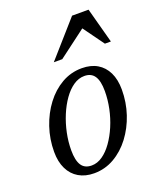

<svg xmlns="http://www.w3.org/2000/svg" viewBox="-129 -754 697 844"><g transform="rotate(-20 219.0 -332.0)"><path d="M271 -443Q313 -443 342.8 -425.5Q372.5 -408 388.8 -374.8Q405 -341.5 405 -294.5Q405 -235 386.8 -180.5Q368.5 -126 336 -83Q303.5 -40 260 -15Q216.5 10 166 10Q124.5 10 94.2 -7.8Q64 -25.5 47.8 -58.8Q31.5 -92 31.5 -138.5Q31.5 -198 50 -252.8Q68.5 -307.5 100.8 -350.2Q133 -393 176.5 -418Q220 -443 271 -443ZM167 -26Q193.5 -26 218 -43Q242.5 -60 263.2 -89.2Q284 -118.5 299.8 -155.5Q315.5 -192.5 324 -233.2Q332.5 -274 332.5 -314Q332.5 -361.5 317.2 -384.2Q302 -407 270 -407Q243 -407 218.5 -390.2Q194 -373.5 173.2 -344.2Q152.5 -315 137 -277.8Q121.5 -240.5 113 -199.8Q104.5 -159 104.5 -119.5Q104.5 -72 119.5 -49Q134.5 -26 167 -26ZM165 -509.5 310.5 -674.5H387.5L432 -509.5H404L329 -613H342L204.5 -509.5Z"/></g></svg>

Font: Newsreader 17pt
Style: Italic
Weight: 400
Italic angle: -17°
Version: Version 1.003